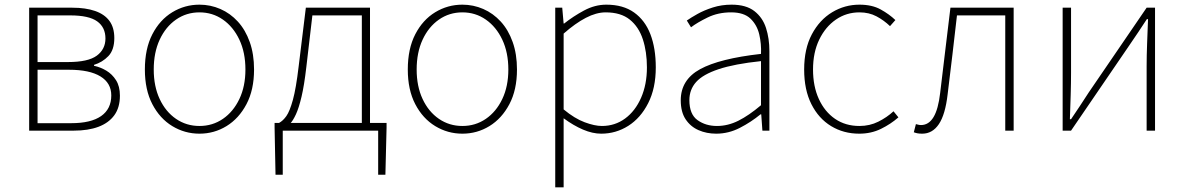

<svg xmlns="http://www.w3.org/2000/svg" viewBox="-20 -560 5076 823"><path d="M105 0V-527H290Q347 -527 387.5 -513Q428 -499 449 -470.5Q470 -442 470 -397Q470 -346 444.5 -319.5Q419 -293 383 -282V-278Q411 -272 436 -257Q461 -242 477.5 -216Q494 -190 494 -150Q494 -99 470 -66Q446 -33 402 -16.5Q358 0 296 0ZM141 -294H271Q358 -294 395 -321.5Q432 -349 432 -395Q432 -443 396.5 -468.5Q361 -494 281 -494H141ZM141 -32H285Q370 -32 413.5 -62.5Q457 -93 457 -151Q457 -204 410.5 -232.5Q364 -261 276 -261H141Z M835 13Q772 13 718.5 -19.5Q665 -52 633 -113.5Q601 -175 601 -262Q601 -351 633 -413Q665 -475 718.5 -507.5Q772 -540 835 -540Q882 -540 924.5 -521.5Q967 -503 999.5 -467.5Q1032 -432 1050.5 -380Q1069 -328 1069 -262Q1069 -175 1036.5 -113.5Q1004 -52 951 -19.5Q898 13 835 13ZM835 -20Q891 -20 935.5 -50.5Q980 -81 1006 -135.5Q1032 -190 1032 -262Q1032 -335 1006 -390Q980 -445 935.5 -476Q891 -507 835 -507Q779 -507 734.5 -476Q690 -445 664.5 -390Q639 -335 639 -262Q639 -190 664.5 -135.5Q690 -81 734.5 -50.5Q779 -20 835 -20Z M1192 0V189H1161L1157 -13V-33H1637V-13L1632 189H1601V0ZM1531 -12V-494H1319L1293 -272Q1284 -194 1272.5 -145.5Q1261 -97 1248.5 -70Q1236 -43 1224 -30.5Q1212 -18 1203 -11L1176 -33Q1193 -42 1207.5 -62.5Q1222 -83 1235.5 -132Q1249 -181 1260 -274L1291 -527H1566V-12Z M1962 13Q1899 13 1845.5 -19.5Q1792 -52 1760 -113.5Q1728 -175 1728 -262Q1728 -351 1760 -413Q1792 -475 1845.5 -507.5Q1899 -540 1962 -540Q2009 -540 2051.5 -521.5Q2094 -503 2126.5 -467.5Q2159 -432 2177.5 -380Q2196 -328 2196 -262Q2196 -175 2163.5 -113.5Q2131 -52 2078 -19.5Q2025 13 1962 13ZM1962 -20Q2018 -20 2062.5 -50.5Q2107 -81 2133 -135.5Q2159 -190 2159 -262Q2159 -335 2133 -390Q2107 -445 2062.5 -476Q2018 -507 1962 -507Q1906 -507 1861.5 -476Q1817 -445 1791.5 -390Q1766 -335 1766 -262Q1766 -190 1791.5 -135.5Q1817 -81 1861.5 -50.5Q1906 -20 1962 -20Z M2360 243V-527H2390L2396 -459H2398Q2437 -490 2483.5 -515Q2530 -540 2579 -540Q2651 -540 2698 -506.5Q2745 -473 2768 -413Q2791 -353 2791 -271Q2791 -182 2758.5 -118Q2726 -54 2673 -20.5Q2620 13 2557 13Q2520 13 2479 -4.5Q2438 -22 2396 -53V46V243ZM2560 -20Q2616 -20 2659.5 -52Q2703 -84 2728 -141Q2753 -198 2753 -271Q2753 -338 2735.5 -391.5Q2718 -445 2679.5 -476Q2641 -507 2576 -507Q2536 -507 2491 -483.5Q2446 -460 2396 -416V-91Q2443 -52 2486 -36Q2529 -20 2560 -20Z M3050 13Q3009 13 2974.5 -2Q2940 -17 2919 -48.5Q2898 -80 2898 -130Q2898 -218 2981 -263.5Q3064 -309 3242 -329Q3244 -372 3234.5 -412.5Q3225 -453 3197 -480Q3169 -507 3114 -507Q3058 -507 3013 -485Q2968 -463 2942 -443L2924 -472Q2941 -484 2969.5 -500Q2998 -516 3035.5 -528Q3073 -540 3116 -540Q3178 -540 3213.5 -512.5Q3249 -485 3263.5 -440Q3278 -395 3278 -341V0H3248L3243 -70H3240Q3200 -37 3151.5 -12Q3103 13 3050 13ZM3053 -20Q3100 -20 3145 -42.5Q3190 -65 3242 -109V-298Q3128 -286 3060.5 -263.5Q2993 -241 2964 -208.5Q2935 -176 2935 -131Q2935 -70 2970 -45Q3005 -20 3053 -20Z M3663 13Q3596 13 3542.5 -19.5Q3489 -52 3458 -113.5Q3427 -175 3427 -262Q3427 -351 3460 -413Q3493 -475 3547 -507.5Q3601 -540 3664 -540Q3718 -540 3755 -519.5Q3792 -499 3818 -474L3795 -448Q3769 -473 3737 -490Q3705 -507 3664 -507Q3608 -507 3563 -476Q3518 -445 3491.5 -390Q3465 -335 3465 -262Q3465 -190 3490 -135.5Q3515 -81 3559.5 -50.5Q3604 -20 3664 -20Q3708 -20 3745 -38.5Q3782 -57 3810 -83L3831 -57Q3798 -28 3756 -7.5Q3714 13 3663 13Z M3933 13Q3921 13 3913 11.5Q3905 10 3897 7L3906 -28Q3911 -27 3916 -25.5Q3921 -24 3928 -24Q3961 -24 3981.5 -58Q4002 -92 4010 -162Q4021 -254 4032 -345Q4043 -436 4054 -527H4325V0H4289V-494H4082Q4072 -409 4062.5 -325.5Q4053 -242 4042 -156Q4032 -69 4004.5 -28Q3977 13 3933 13Z M4535 0V-527H4571V-249Q4571 -206 4569.5 -154Q4568 -102 4566 -49H4571Q4588 -74 4609.5 -106.5Q4631 -139 4647 -164L4895 -527H4931V0H4895V-277Q4895 -321 4897 -373Q4899 -425 4901 -478H4896Q4880 -453 4858 -420.5Q4836 -388 4819 -363L4571 0Z"/></svg>

Font: Noto Sans TC Thin
Style: Regular
Weight: 100
Designer: Ryoko NISHIZUKA 西塚涼子 (kana, bopomofo & ideographs); Paul D. Hunt (Latin, Greek & Cyrillic); Sandoll Communications 산돌커뮤니
Foundry: Adobe
Version: Version 2.004-H2;hotconv 1.0.118;makeotfexe 2.5.65603